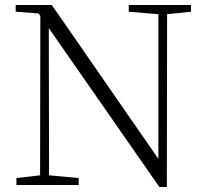

<svg xmlns="http://www.w3.org/2000/svg" viewBox="-20 -743 828 771"><path d="M747 -696 651 -686 650 8H620L176 -630L177 -39L296 -28V0H46V-28L141 -39L142 -679L135 -689L43 -696V-723H188L616 -105V-686L497 -696V-723H747Z"/></svg>

Font: Source Han Serif SC ExtraLight
Style: Regular
Weight: 250
Designer: Ryoko NISHIZUKA  (kana & ideographs); Frank Grießhammer (Latin, Greek & Cyrillic); Wenlong ZHANG  (bopomofo); Sandoll Co
Foundry: Adobe Systems Incorporated
Version: Version 1.001 October 20, 2017